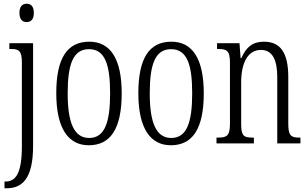

<svg xmlns="http://www.w3.org/2000/svg" viewBox="-20 -767 1650 1027"><path d="M122 -649C144 -649 161 -661 161 -698C161 -735 144 -747 122 -747C102 -747 84 -735 84 -698C84 -661 102 -649 122 -649ZM4 240H15C96 240 157 193 157 13V-536H30V-505H39C81 -505 97 -495 97 -433V15C97 161 64 204 9 204H4Z M455 10C570 10 631 -77 631 -268C631 -453 570 -544 458 -544C338 -544 281 -454 281 -268C281 -79 346 10 455 10ZM457 -29C376 -29 342 -111 342 -268C342 -425 372 -504 456 -504C540 -504 569 -425 569 -268C569 -112 540 -29 457 -29Z M894 10C1009 10 1070 -77 1070 -268C1070 -453 1009 -544 897 -544C777 -544 720 -454 720 -268C720 -79 785 10 894 10ZM896 -29C815 -29 781 -111 781 -268C781 -425 811 -504 895 -504C979 -504 1008 -425 1008 -268C1008 -112 979 -29 896 -29Z M1138 0H1338V-31H1332C1286 -31 1270 -38 1270 -103V-326C1270 -433 1307 -500 1376 -500C1439 -500 1463 -443 1463 -355V0H1587V-31H1583C1538 -31 1522 -39 1522 -105V-355C1522 -486 1479 -544 1392 -544C1332 -544 1297 -516 1271 -456H1267L1261 -536H1141V-505H1146C1192 -505 1210 -497 1210 -433V-105C1210 -39 1192 -31 1145 -31H1138Z"/></svg>

Font: Noto Serif Bengali ExtraCondensed Light
Style: Regular
Weight: 300
Width: 2
Designer: Juan Bruce, Universal Thirst, Indian Type Foundry and the Monotype Design Team.
Foundry: Monotype Imaging Inc.
Version: Version 2.003